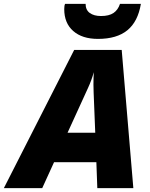

<svg xmlns="http://www.w3.org/2000/svg" viewBox="-79 -972 775 992"><path d="M418.9 -133.8H200.2L139.2 0H-59.1L304.2 -713.9H549.8L609.9 0H423.8ZM270 -286.1H413.1L404.8 -493.2L403.8 -535.2Q403.8 -571.8 405.8 -599.1Q394 -557.1 376 -518.1ZM648.9 -952.1Q633.8 -860.4 579.1 -815.7Q524.4 -771 427.2 -771Q345.7 -771 299.3 -811.8Q252.9 -852.5 252.9 -924.8Q252.9 -943.4 257.3 -952.1H363.3Q363.3 -920.4 385 -904.8Q406.7 -889.2 442.9 -889.2Q484.4 -889.2 507.6 -905Q530.8 -920.9 541 -952.1Z"/></svg>

Font: Open Sans Extrabold
Style: Italic
Weight: 800
Italic angle: -12°
Foundry: Ascender Corporation
Version: Version 1.10